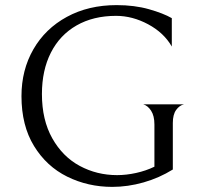

<svg xmlns="http://www.w3.org/2000/svg" viewBox="-20 -720 792 751"><path d="M64 -344Q64 -446 110.5 -527Q157 -608 241.5 -654Q326 -700 436 -700Q506 -700 562.5 -684Q619 -668 652 -649V-538Q621 -592 559.5 -625Q498 -658 434 -658Q345 -658 279.5 -620.5Q214 -583 179 -514Q144 -445 144 -352Q144 -251 184.5 -179Q225 -107 292 -71Q359 -35 438 -35Q474 -35 512.5 -43.5Q551 -52 584 -68V-233Q584 -267 571 -287Q558 -307 540 -312H700Q682 -308 669 -290Q656 -272 656 -239V-57Q603 -24 541.5 -6.5Q480 11 419 11Q324 11 243 -29Q162 -69 113 -149Q64 -229 64 -344Z"/></svg>

Font: BellefairVN
Style: Regular
Weight: 400
Designer: Nick Shinn, Liron Lavi Turkenic
Foundry: Shinntype
Version: Version 1.003